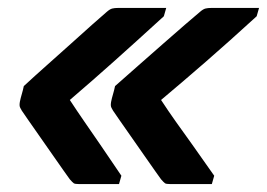

<svg xmlns="http://www.w3.org/2000/svg" viewBox="-20 -542 673 484"><path d="M286 -99 280 -78H179Q169 -78 166 -80Q163 -82 156 -90Q153 -94 141 -111Q129 -128 113 -151Q97 -174 80.5 -197.5Q64 -221 51.5 -239Q39 -257 35 -263Q30 -271 29.5 -275Q29 -279 30 -285Q32 -295 35 -305Q38 -315 40 -325Q67 -350 98 -377.5Q129 -405 159 -432Q189 -459 212.5 -480Q236 -501 249 -512Q257 -519 263 -520.5Q269 -522 278 -522H399L393 -501Q323 -437 267 -387Q211 -337 156 -290Q175 -261 193 -235Q211 -209 233 -177Q255 -145 286 -99ZM520 -99 514 -78H409Q399 -78 396 -80Q393 -82 386 -90Q383 -94 371 -111Q359 -128 343 -151Q327 -174 310.5 -197.5Q294 -221 281.5 -239Q269 -257 265 -263Q260 -271 259.5 -275Q259 -279 260 -285Q262 -295 265 -305Q268 -315 270 -325Q298 -350 329.5 -377.5Q361 -405 391.5 -432Q422 -459 446.5 -480Q471 -501 484 -512Q492 -519 498 -520.5Q504 -522 513 -522H633L627 -501Q557 -437 499.5 -387Q442 -337 386 -290Q405 -261 423.5 -235Q442 -209 465 -177Q488 -145 520 -99Z"/></svg>

Font: Recursive Sn Lnr St XBd
Style: Italic
Weight: 800
Italic angle: -15°
Version: Version 1.079;hotconv 1.0.112;makeotfexe 2.5.65598; ttfautoh